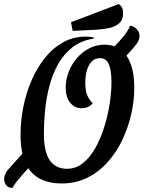

<svg xmlns="http://www.w3.org/2000/svg" viewBox="-60 -880 706 944"><path d="M1.2 44Q-18.8 44 -28.8 31.5Q-38.8 19 -39.8 1.7Q-39.8 -22.3 -22.2 -43.8L83.3 -162L133.3 -113L43.8 -13.8Q27.3 5.2 18.3 17.3Q9.3 29.5 1.2 44ZM516.3 -557.7 462.3 -606.3 531 -682.2Q546.2 -698.7 560.1 -718Q574 -737.3 579.3 -753.8Q596.5 -752.2 611.2 -737.7Q626 -723.2 626 -702Q626 -683.7 611 -663.5Q596 -643.3 575.2 -621.2ZM243.3 22Q141.3 22 91.2 -37.1Q41 -96.2 41 -217.2Q41 -286.3 54.9 -355.4Q68.8 -424.5 96.2 -486.8Q123.5 -549 162.3 -597Q201.2 -645 251.2 -672.5Q301.2 -700 361 -700Q372.8 -700 382.3 -698.9Q391.8 -697.8 400.8 -695.3V-690.3Q339.7 -680.8 296.8 -647.8Q253.8 -614.8 226.2 -565.5Q198.5 -516.2 183.1 -457.8Q167.7 -399.3 161.7 -338.8Q155.7 -278.3 155.7 -223Q155.7 -134.3 184.5 -92.2Q213.3 -50.2 269.3 -50.2Q312.7 -50.2 347.5 -77.8Q382.3 -105.3 408.5 -151.8Q434.7 -198.2 452.3 -254.4Q470 -310.7 479.1 -368.6Q488.2 -426.5 488 -477.3Q487.8 -535.5 474.8 -564.8Q461.7 -594.2 431.7 -594.2Q408.3 -594.2 392.3 -578.8Q376.3 -563.5 367.8 -536.2Q359.3 -509 359.3 -472.2Q359.7 -432 369.8 -409.7Q379.8 -387.3 396.3 -372Q384.2 -359.2 370.8 -353.5Q357.5 -347.8 341.2 -347.8Q307.5 -347.8 285.3 -374.7Q263.2 -401.5 263 -449Q263 -488.2 277.6 -526Q292.2 -563.8 318.1 -594.2Q344 -624.5 378.7 -642.3Q413.3 -660.2 453.2 -660.2Q501.7 -660.2 534 -635.4Q566.3 -610.7 583.2 -564.3Q600 -518 600.2 -451.2Q600.5 -387.3 585.7 -320.8Q570.8 -254.2 541.7 -192.8Q512.5 -131.3 469.5 -83.1Q426.5 -34.8 369.6 -6.4Q312.7 22 243.3 22ZM297.2 -728.2 289.2 -770.8 523.7 -860Q535.2 -852.5 540.2 -841.6Q545.3 -830.7 545.3 -814.8Q545.3 -781.5 524.5 -764.3Q503.7 -747.2 473.2 -741.4Q442.7 -735.7 412.2 -733.8Z"/></svg>

Font: Sansita Swashed Light
Style: Regular
Weight: 300
Designer: Pablo Cosgaya
Foundry: Omnibus-Type
Version: Version 1.003